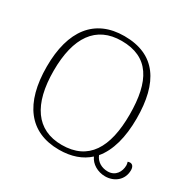

<svg xmlns="http://www.w3.org/2000/svg" viewBox="-159 -894 1087 1074"><g transform="rotate(30 384.0 -357.0)"><path d="M730 -127C724 -127 718 -125 716 -124C718 -117 720 -110 720 -103C720 -63 697 -21 646 -21C608 -21 573 -40 559 -76C613 -140 639 -237 639 -358C639 -590 551 -724 350 -724C159 -724 58 -592 58 -359C58 -124 157 10 349 10C429 10 492 -13 538 -55C555 -16 599 10 647 10C706 10 756 -29 756 -92C756 -113 747 -127 730 -127ZM349 -21C185 -21 103 -143 103 -358C103 -574 185 -693 350 -693C526 -693 594 -573 594 -358C594 -144 521 -21 349 -21Z"/></g></svg>

Font: Noto Serif Georgian ExtraLight
Style: Regular
Weight: 200
Designer: Monotype Design Team, Akaki Razmadze
Foundry: Google LLC
Version: Version 2.003